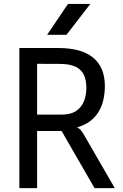

<svg xmlns="http://www.w3.org/2000/svg" viewBox="-20 -976 640 996"><path d="M470.5 0 299.5 -296.5H160.5L127 -304L142 -365.5V-381.5H301Q347.5 -381.5 375.5 -400.8Q403.5 -420 415.8 -451.5Q428 -483 428 -520Q428 -561 414.5 -588.8Q401 -616.5 370.5 -630.5Q340 -644.5 289 -644.5L169.5 -645L169 -669L126.5 -727Q149.5 -727 178 -727Q206.5 -727 234 -727Q261.5 -727 281.5 -727Q403 -727 463.5 -676.8Q524 -626.5 524 -529.5Q524 -493 516 -457.2Q508 -421.5 488 -390.5Q468 -359.5 433 -337.8Q398 -316 344 -307.5L346.5 -319.5Q364 -320 375.8 -316.5Q387.5 -313 396.8 -303.5Q406 -294 416 -276L575.5 0ZM80.5 0V-727H172.5V0ZM325 -795.5H224.5L332.5 -955.5H448.5Z"/></svg>

Font: Spline Sans Mono
Style: Regular
Weight: 400
Monospace: yes
Designer: Eben Sorkin, Mirko Velimirovic
Foundry: Sorkin Type
Version: Version 1.004